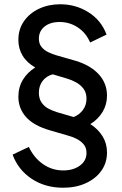

<svg xmlns="http://www.w3.org/2000/svg" viewBox="-20 -777 571 899"><path d="M276 102Q336 102 382.5 80.5Q429 59 455 22Q481 -15 481 -63Q481 -105 460.5 -138.5Q440 -172 403 -196Q439 -218 460 -252.5Q481 -287 481 -329Q481 -387 442.5 -429Q404 -471 335 -492L241 -519Q225 -524 206.5 -532.5Q188 -541 175 -556.5Q162 -572 162 -596Q162 -631 188.5 -652.5Q215 -674 259 -674Q306 -674 344.5 -648.5Q383 -623 402 -578L479 -615Q454 -682 394.5 -719.5Q335 -757 262 -757Q207 -757 162.5 -736Q118 -715 92 -677.5Q66 -640 66 -590Q66 -550 85.5 -517Q105 -484 145 -461Q109 -439 87.5 -404Q66 -369 66 -324Q66 -270 101.5 -229.5Q137 -189 213 -167L299 -142Q318 -137 337.5 -127.5Q357 -118 371 -102Q385 -86 385 -61Q385 -24 354 -1.5Q323 21 276 21Q224 21 181.5 -8.5Q139 -38 115 -89L39 -53Q65 18 128 60Q191 102 276 102ZM246 -252Q227 -258 207.5 -268Q188 -278 175 -296.5Q162 -315 162 -343Q162 -375 179.5 -398Q197 -421 227 -429L294 -409Q315 -403 336 -391.5Q357 -380 371 -361.5Q385 -343 385 -315Q385 -285 368.5 -262.5Q352 -240 325 -229Z"/></svg>

Font: Plus Jakarta Sans Medium
Style: Regular
Weight: 500
Designer: Gumpita Rahayu
Foundry: Tokotype
Version: Version 2.004; ttfautohint (v1.8.3)